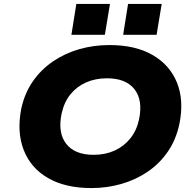

<svg xmlns="http://www.w3.org/2000/svg" viewBox="-20 -945 989 976"><path d="M445 11Q312 11 224 -40Q136 -91 100.5 -182.5Q65 -274 88 -392Q105 -471 147 -531.5Q189 -592 249.5 -633Q310 -674 383 -695Q456 -716 536 -716Q669 -716 756.5 -665Q844 -614 880 -524Q916 -434 892 -315Q875 -235 833 -174Q791 -113 730.5 -72Q670 -31 597 -10Q524 11 445 11ZM456 -158Q515 -158 562.5 -179.5Q610 -201 642.5 -241.5Q675 -282 687 -339Q707 -436 663.5 -491.5Q620 -547 524 -547Q465 -547 417.5 -526Q370 -505 338 -465.5Q306 -426 293 -367Q273 -270 316.5 -214Q360 -158 456 -158ZM606 -768 631 -925H802L776 -768ZM343 -768 368 -925H539L513 -768Z"/></svg>

Font: Nunito Sans 7pt SemiExpanded Black
Style: Italic
Weight: 900
Width: 6
Italic angle: -9°
Designer: Vernon Adams
Foundry: Vernon Adams
Version: Version 3.101;gftools[0.9.27]